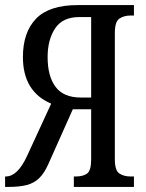

<svg xmlns="http://www.w3.org/2000/svg" viewBox="-20 -734 574 754"><path d="M0 0V-41H3Q49 -41 86 -121L181 -327Q70 -374 70 -510Q70 -607 121.5 -660.5Q173 -714 285 -714H506V-673H492Q467 -673 449 -661Q431 -649 431 -605V-108Q431 -64 449 -52.5Q467 -41 492 -41H506V0H270V-41H279Q306 -41 322 -52.5Q338 -64 338 -108V-305H266L170 -90Q154 -54 134 -34.5Q114 -15 85.5 -7.5Q57 0 15 0ZM297 -351H338V-667H291Q226 -667 196.5 -622.5Q167 -578 167 -510Q167 -434 198.5 -392.5Q230 -351 297 -351Z"/></svg>

Font: Noto Serif ExtraCondensed
Style: Regular
Weight: 400
Width: 2
Designer: Monotype Design Team
Foundry: Monotype Imaging Inc.
Version: Version 2.015